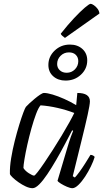

<svg xmlns="http://www.w3.org/2000/svg" viewBox="-20 -988 549 1008"><path d="M151 0Q135 0 115.5 -9Q96 -18 77.5 -31Q59 -44 46 -56.5Q33 -69 32 -75Q31 -112 38.5 -157.5Q46 -203 57.5 -248.5Q69 -294 81 -333Q93 -372 102.5 -397Q112 -422 116 -427Q121 -433 134 -445Q147 -457 162 -469.5Q177 -482 190.5 -491Q204 -500 211 -500Q228 -500 256.5 -491.5Q285 -483 317.5 -468.5Q350 -454 380 -436L386 -500Q452 -500 452 -456Q452 -439 440 -384.5Q428 -330 407.5 -247.5Q387 -165 362 -63L373 -56Q382 -65 397 -85.5Q412 -106 427.5 -130.5Q443 -155 455 -175Q462 -175 468.5 -171.5Q475 -168 477 -164Q471 -143 457.5 -115Q444 -87 427 -61Q410 -35 392 -17.5Q374 0 360 0Q349 0 331.5 -7.5Q314 -15 299.5 -24Q285 -33 282 -39L334 -214Q343 -245 352 -270Q361 -295 364 -301L359 -304Q341 -270 319.5 -229Q298 -188 274.5 -147.5Q251 -107 228.5 -73.5Q206 -40 186 -20Q166 0 151 0ZM159 -66Q163 -66 177.5 -84.5Q192 -103 213 -134Q234 -165 257.5 -201.5Q281 -238 303.5 -275.5Q326 -313 343.5 -344.5Q361 -376 370 -395Q328 -411 282 -421.5Q236 -432 193 -435Q182 -423 169.5 -390Q157 -357 145 -314Q133 -271 123.5 -228.5Q114 -186 108.5 -152.5Q103 -119 103 -106Q112 -91 131.5 -78.5Q151 -66 159 -66ZM324 -565Q285 -565 259.5 -587.5Q234 -610 234 -647Q234 -691 267 -722.5Q300 -754 347 -754Q387 -754 412.5 -731Q438 -708 438 -671Q438 -627 405 -596Q372 -565 324 -565ZM330 -606Q356 -606 373.5 -624Q391 -642 391 -667Q391 -687 378 -700Q365 -713 342 -713Q316 -713 298 -695Q280 -677 280 -652Q280 -632 294 -619Q308 -606 330 -606ZM321 -789Q315 -793 307.5 -799.5Q300 -806 299 -811Q336 -858 369 -893Q402 -928 425.5 -948Q449 -968 456 -968Q462 -968 473 -960.5Q484 -953 492.5 -941.5Q501 -930 502 -917Z"/></svg>

Font: Texturina Extralight
Style: Italic
Weight: 200
Italic angle: -11°
Designer: Guillermo Torres Carreño
Foundry: Omnibus-Type
Version: Version 1.002; ttfautohint (v1.8.3)